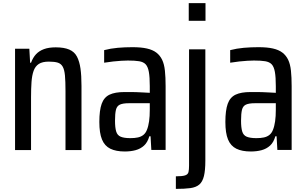

<svg xmlns="http://www.w3.org/2000/svg" viewBox="-20 -912 1973 1237"><path d="M77 55V-598H169L174 -508H180Q192 -541 212 -562.5Q232 -584 263 -595.5Q294 -607 339 -607Q393 -607 426.5 -592.5Q460 -578 476 -547Q492 -516 498.5 -470.5Q505 -425 505 -359V55H402V-324Q402 -388 398.5 -425.5Q395 -463 384 -482.5Q373 -502 352 -508.5Q331 -515 295 -515Q253 -515 230 -500Q207 -485 196.5 -455.5Q186 -426 183 -383Q180 -340 180 -286V55Z M784 64Q727 64 690.5 46Q654 28 637 -13.5Q620 -55 620 -126Q620 -201 635 -243Q650 -285 685.5 -302Q721 -319 782 -319Q796 -319 815 -319Q834 -319 855 -318.5Q876 -318 898 -316.5Q920 -315 945 -314V-357Q945 -415 939 -448.5Q933 -482 918.5 -497.5Q904 -513 876.5 -517.5Q849 -522 804 -522Q787 -522 762.5 -520.5Q738 -519 709.5 -516Q681 -513 651 -508V-589Q693 -600 738.5 -604Q784 -608 834 -608Q889 -608 926.5 -599.5Q964 -591 987.5 -573Q1011 -555 1024.5 -527Q1038 -499 1042.5 -456.5Q1047 -414 1047 -357V54H955L950 -34H942Q931 5 908 26Q885 47 853.5 55.5Q822 64 784 64ZM820 -22Q848 -22 868.5 -26.5Q889 -31 903.5 -42.5Q918 -54 926 -74Q936 -98 940.5 -130.5Q945 -163 945 -204V-247H811Q772 -247 752.5 -238Q733 -229 727 -204.5Q721 -180 721 -134Q721 -90 728.5 -65Q736 -40 758 -31Q780 -22 820 -22Z M1196 -778V-892H1304V-778ZM1113 305V224Q1154 224 1172.5 218Q1191 212 1194.5 196Q1198 180 1198 155V-594H1303V122Q1303 185 1294 222Q1285 259 1264 277Q1243 295 1206 300Q1169 305 1113 305Z M1596 64Q1539 64 1502.5 46Q1466 28 1449 -13.5Q1432 -55 1432 -126Q1432 -201 1447 -243Q1462 -285 1497.5 -302Q1533 -319 1594 -319Q1608 -319 1627 -319Q1646 -319 1667 -318.5Q1688 -318 1710 -316.5Q1732 -315 1757 -314V-357Q1757 -415 1751 -448.5Q1745 -482 1730.5 -497.5Q1716 -513 1688.5 -517.5Q1661 -522 1616 -522Q1599 -522 1574.5 -520.5Q1550 -519 1521.5 -516Q1493 -513 1463 -508V-589Q1505 -600 1550.5 -604Q1596 -608 1646 -608Q1701 -608 1738.5 -599.5Q1776 -591 1799.5 -573Q1823 -555 1836.5 -527Q1850 -499 1854.5 -456.5Q1859 -414 1859 -357V54H1767L1762 -34H1754Q1743 5 1720 26Q1697 47 1665.5 55.5Q1634 64 1596 64ZM1632 -22Q1660 -22 1680.5 -26.5Q1701 -31 1715.5 -42.5Q1730 -54 1738 -74Q1748 -98 1752.5 -130.5Q1757 -163 1757 -204V-247H1623Q1584 -247 1564.5 -238Q1545 -229 1539 -204.5Q1533 -180 1533 -134Q1533 -90 1540.5 -65Q1548 -40 1570 -31Q1592 -22 1632 -22Z"/></svg>

Font: Farlight84_Sys_V01
Style: Regular
Weight: 400
Designer: Ryoko NISHIZUKA  (kana, bopomofo & ideographs); Paul D. Hunt (Latin, Greek & Cyrillic); Sandoll Communications , Soo-you
Foundry: Adobe
Version: Version 2.004;October 29, 2024;FontCreator 14.0.0.2814 64-bi